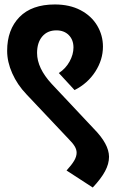

<svg xmlns="http://www.w3.org/2000/svg" viewBox="-20 -731 545 865"><path d="M443.8 -521Q443.8 -461.9 409.4 -408.4Q375 -355 315.9 -325.2L245.1 -401.9Q275.9 -421.9 293.5 -453.9Q311 -485.8 311 -517.1Q311 -551.3 290 -572.8Q269 -594.2 233.9 -594.2Q193.8 -594.2 170.4 -566.7Q147 -539.1 147 -492.2Q147 -424.3 212.9 -353L402.8 -150.9Q470.7 -82 471.2 -24.9Q471.2 7.3 453.1 40.8Q435.1 74.2 397.9 113.8L279.8 37.1Q302.7 12.2 314 -6.8Q325.2 -25.9 325.2 -43Q325.2 -57.1 316.7 -71.5Q308.1 -85.9 290 -104L99.1 -306.2Q58.1 -349.1 35.2 -400.6Q12.2 -452.1 12.2 -502Q12.2 -597.2 67.6 -654.1Q123 -710.9 227.1 -710.9Q293.9 -710.9 343 -685.1Q392.1 -659.2 418 -615.5Q443.8 -571.8 443.8 -521Z"/></svg>

Font: Kadwa
Style: Bold
Weight: 700
Designer: Sol Matas
Foundry: Sol Matas
Version: Version 1.001;PS 001.000;hotconv 1.0.70;makeotf.lib2.5.58329